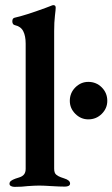

<svg xmlns="http://www.w3.org/2000/svg" viewBox="-20 -725 438 748"><path d="M17 -9Q17 -16 23 -20.5Q29 -25 40 -29Q43 -30 55.5 -34Q68 -38 74 -46Q80 -54 80 -67V-555Q80 -585 70.5 -603.5Q61 -622 38 -627Q33 -628 30.5 -632Q28 -636 28 -642Q28 -654 37 -656Q78 -665 157 -694L178 -702Q184 -705 188 -705Q197 -705 197 -695Q197 -688 194 -663.5Q191 -639 191 -604V-68Q191 -51 199 -44.5Q207 -38 217 -34.5Q227 -31 230 -30Q253 -23 253 -10Q253 -4 247.5 -1Q242 2 233 2Q212 2 180 0Q150 -2 133 -2Q116 -2 88 0Q66 3 37 3Q29 3 23 0Q17 -3 17 -9ZM252 -332Q252 -363 273.5 -384.5Q295 -406 324 -406Q355 -406 376.5 -384.5Q398 -363 398 -332Q398 -303 376.5 -281.5Q355 -260 324 -260Q295 -260 273.5 -281.5Q252 -303 252 -332Z"/></svg>

Font: EB Garamond SemiBold
Style: Regular
Weight: 600
Designer: Georg Duffner and Octavio Pardo
Foundry: Georg Duffner
Version: Version 1.000